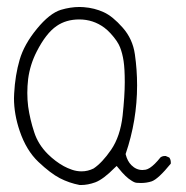

<svg xmlns="http://www.w3.org/2000/svg" viewBox="-20 -548 540 556"><path d="M392.6 -55.7Q374.5 -55.7 360.4 -69.8Q349.1 -81.1 344.2 -100.1L343.8 -102.1Q377 -199.2 377 -300.8Q377 -346.2 370.6 -390.6Q364.3 -435.1 335.4 -467.8Q306.2 -501 280.3 -512.7Q253.9 -524.9 222.2 -527.3Q216.3 -527.8 210.4 -527.8Q184.1 -527.8 156.2 -519.5Q123.5 -509.3 86.7 -464.4Q49.8 -419.4 36.9 -375Q23.9 -330.6 21 -277.3Q20.5 -270.5 20.5 -263.7Q20.5 -217.3 37.1 -168.5Q56.2 -112.3 91.3 -79.1Q126.5 -45.9 153.3 -32Q180.2 -18.1 210.9 -12.2Q212.4 -12.2 214.4 -12.2Q234.4 -12.2 255.9 -20Q279.3 -28.8 312 -62L317.9 -67.4L323.2 -61Q344.2 -34.7 360.8 -24.9Q369.6 -19 376 -18.6Q382.3 -18.1 388.2 -18.1Q404.8 -18.1 419.4 -22.9Q438.5 -29.8 474.6 -74.2Q474.6 -76.2 474.6 -78.1Q474.6 -85.9 470.2 -91.8L460 -96.2Q459.5 -96.2 457 -96.2Q450.2 -96.2 444.8 -92.3Q427.7 -70.8 414.1 -62Q407.2 -57.6 401.9 -56.6Q396.5 -55.7 392.6 -55.7ZM216.3 -51.8Q202.1 -51.8 188.7 -56.4Q175.3 -61 164.6 -66.9Q140.6 -80.1 118.7 -101.6Q90.3 -129.9 79.1 -165Q66.9 -201.7 61.5 -239.7Q59.1 -258.8 59.1 -278.8Q59.1 -298.8 61.5 -319.3Q66.9 -360.8 86.4 -398.9Q113.3 -451.7 144 -472.7Q171.4 -491.7 209.5 -491.7Q250 -491.7 282.2 -467.8Q292 -460.4 300.3 -451.2Q320.8 -428.7 327.6 -411.1Q334.5 -393.6 337.9 -371.3Q341.3 -349.1 341.3 -310.1Q341.3 -271 335 -212.4Q328.1 -152.8 301.8 -114.3Q275.9 -76.7 251 -60.1Q234.4 -51.8 216.3 -51.8Z"/></svg>

Font: Bakudai
Style: ExtraLight
Weight: 200
Version: Version 1.48